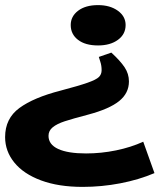

<svg xmlns="http://www.w3.org/2000/svg" viewBox="-40 -702 641 752"><path d="M452 -604Q452 -568 422 -546Q392 -524 344 -524Q294 -524 265.5 -546Q237 -568 237 -604Q237 -638 266 -660Q295 -682 344 -682Q391 -682 421.5 -660Q452 -638 452 -604ZM284 30Q189 30 120.5 4.5Q52 -21 16 -65.5Q-20 -110 -20 -165Q-20 -238 36 -279Q92 -320 197 -347Q269 -366 303 -378Q337 -390 347.5 -400.5Q358 -411 358 -427Q358 -445 353 -460Q348 -475 347 -479L396 -496Q431 -464 448 -438.5Q465 -413 465 -383Q465 -337 426.5 -306Q388 -275 305 -253Q244 -237 213.5 -227Q183 -217 166.5 -203.5Q150 -190 150 -170Q150 -136 188 -118.5Q226 -101 297 -101Q356 -101 414.5 -113Q473 -125 521 -147L565 -24Q504 2 431 16Q358 30 284 30Z"/></svg>

Font: BioRhyme Expanded ExtraBold
Style: Regular
Weight: 800
Width: 7
Designer: Aoife Mooney
Foundry: Aoife Mooney Type
Version: Version 1.001